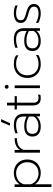

<svg xmlns="http://www.w3.org/2000/svg" viewBox="1302 -2080 996 3641"><g transform="rotate(-90 1800.5 -259.0)"><path d="M75 -480H126V-384Q197 -495 346 -495Q416 -495 473.5 -463.5Q531 -432 564 -374Q597 -316 597 -240Q597 -164 564 -106Q531 -48 473.5 -16.5Q416 15 346 15Q276 15 216.5 -13Q157 -41 127 -96V219H75ZM545 -240Q545 -303 517.5 -351Q490 -399 443 -425.5Q396 -452 338 -452Q262 -452 205.5 -413.5Q149 -375 127 -306V-175Q147 -107 205 -67Q263 -27 338 -27Q396 -27 443 -53.5Q490 -80 517.5 -128.5Q545 -177 545 -240Z M727 -480H778V-378Q838 -480 1002 -480V-437Q825 -437 779 -309V0H727Z M1309 -737H1363L1285 -568H1239ZM1032 -141Q1032 -218 1081 -258Q1130 -298 1222 -298Q1335 -298 1412 -252V-311Q1412 -383 1373 -417.5Q1334 -452 1248 -452Q1168 -452 1094 -421V-466Q1124 -479 1167 -487Q1210 -495 1251 -495Q1360 -495 1412.5 -446Q1465 -397 1465 -308V0H1416V-69Q1353 15 1219 15Q1133 15 1082.5 -26Q1032 -67 1032 -141ZM1412 -120V-209Q1368 -233 1326 -244.5Q1284 -256 1230 -256Q1152 -256 1117.5 -227.5Q1083 -199 1083 -141Q1083 -86 1120 -57Q1157 -28 1232 -28Q1292 -28 1340.5 -52.5Q1389 -77 1412 -120Z M1622 -129V-438H1545V-480H1622V-624H1674V-480H1798V-438H1674V-127Q1674 -74 1697 -50.5Q1720 -27 1774 -27Q1799 -27 1826 -37V7Q1799 15 1756 15Q1692 15 1657 -21.5Q1622 -58 1622 -129Z M1939 -631Q1939 -646 1949.5 -657Q1960 -668 1976 -668Q1991 -668 2002 -657Q2013 -646 2013 -631Q2013 -615 2002 -604.5Q1991 -594 1976 -594Q1960 -594 1949.5 -604.5Q1939 -615 1939 -631ZM1950 -480H2002V0H1950Z M2143 -239Q2143 -315 2177 -373.5Q2211 -432 2270.5 -463.5Q2330 -495 2404 -495Q2458 -495 2498.5 -485Q2539 -475 2572 -452V-407Q2538 -431 2498 -441.5Q2458 -452 2407 -452Q2347 -452 2298.5 -426.5Q2250 -401 2222 -353Q2194 -305 2194 -239Q2194 -173 2221.5 -125Q2249 -77 2297 -52Q2345 -27 2404 -27Q2458 -27 2499.5 -39Q2541 -51 2579 -76V-31Q2545 -7 2501.5 4Q2458 15 2400 15Q2328 15 2269.5 -15.5Q2211 -46 2177 -104Q2143 -162 2143 -239Z M2654 -141Q2654 -218 2703 -258Q2752 -298 2844 -298Q2957 -298 3034 -252V-311Q3034 -383 2995 -417.5Q2956 -452 2870 -452Q2790 -452 2716 -421V-466Q2746 -479 2789 -487Q2832 -495 2873 -495Q2982 -495 3034.5 -446Q3087 -397 3087 -308V0H3038V-69Q2975 15 2841 15Q2755 15 2704.5 -26Q2654 -67 2654 -141ZM3034 -120V-209Q2990 -233 2948 -244.5Q2906 -256 2852 -256Q2774 -256 2739.5 -227.5Q2705 -199 2705 -141Q2705 -86 2742 -57Q2779 -28 2854 -28Q2914 -28 2962.5 -52.5Q3011 -77 3034 -120Z M3188 -32V-77Q3225 -54 3271.5 -40.5Q3318 -27 3363 -27Q3495 -27 3495 -111Q3495 -140 3483 -158.5Q3471 -177 3440 -192Q3409 -207 3349 -223Q3290 -239 3256.5 -255.5Q3223 -272 3205 -298Q3187 -324 3187 -366Q3187 -429 3236.5 -462Q3286 -495 3369 -495Q3461 -495 3518 -465V-420Q3459 -452 3371 -452Q3307 -452 3272.5 -431Q3238 -410 3238 -366Q3238 -336 3250 -319Q3262 -302 3292.5 -289Q3323 -276 3386 -259Q3474 -235 3510 -202Q3546 -169 3546 -111Q3546 -53 3500.5 -19Q3455 15 3364 15Q3319 15 3267.5 1.5Q3216 -12 3188 -32Z"/></g></svg>

Font: Prompt ExtraLight
Style: Regular
Weight: 275
Designer: Katatrad Team
Foundry: CadsonDemak
Version: Version 1.001